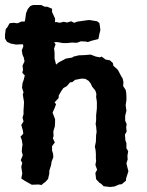

<svg xmlns="http://www.w3.org/2000/svg" viewBox="-31 -732 589 767"><path d="M96 6 76 -5 66 -11 54 -19 58 -39 54 -66 58 -81 52 -92 60 -112 56 -126 57 -141 59 -154 56 -173 51 -186 62 -198 60 -212 54 -233 63 -247 59 -262 63 -276V-292L64 -305L65 -325L63 -336L60 -355L63 -363L57 -382L59 -400L64 -414L68 -431L58 -441L61 -453L59 -470L67 -487L64 -502L59 -513L56 -531L62 -546L61 -555H54L33 -554L12 -558L-3 -565L-11 -578V-593L-8 -616L-1 -624L7 -639L23 -641L39 -639L55 -646H67L68 -647L70 -656L73 -679L80 -696L90 -708L101 -712H133L148 -705H158L177 -697V-684L189 -658V-646L188 -643L194 -644L208 -641L223 -645L237 -642L253 -647L265 -641L279 -646L288 -647L315 -651L327 -652L357 -647L366 -640L368 -628L370 -612L366 -596L362 -576L334 -569L320 -564L312 -566L292 -567L276 -561L256 -562L248 -561L237 -560H220L197 -564L185 -563L191 -555L185 -538L187 -522V-498L190 -486L193 -474L204 -483L225 -494L232 -498L257 -502L263 -506L284 -511L309 -512L331 -514L352 -506L368 -503L375 -506L391 -494L408 -491L420 -480L422 -469L437 -456L442 -449L453 -428L459 -418L462 -405L461 -388L471 -373L473 -362L474 -348V-332L471 -312L474 -290L469 -269V-250L475 -236L473 -223L475 -207L468 -194L470 -171L474 -160V-140L481 -128L478 -110L479 -95L474 -80L478 -63L482 -48L473 -20L472 -10L455 4L445 5L426 13L409 15L383 12L374 3L366 -2L353 -16L350 -41L357 -54L350 -73L353 -89L352 -100V-117L351 -131L348 -146L352 -166L353 -193L355 -205L353 -227L351 -236L353 -252V-272L356 -299V-310V-325L353 -345L354 -357L350 -370L337 -386L331 -399L323 -409L310 -417L295 -418L269 -413L258 -404L249 -403L236 -388L222 -380L213 -367L204 -351L203 -340L187 -323L193 -316L187 -300L179 -282L189 -256V-243L188 -227L182 -207L183 -188L180 -180L188 -163L177 -148V-130L181 -118L182 -104L175 -86L173 -72L166 -50V-39L161 -17L149 -4L144 -1L135 7L123 5Z"/></svg>

Font: Winky Rough Medium
Style: Regular
Weight: 500
Designer: Simon Atzbach
Foundry: typofactur
Version: Version 1.206; ttfautohint (v1.8.4.7-5d5b)